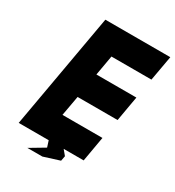

<svg xmlns="http://www.w3.org/2000/svg" viewBox="-193 -833 949 1040"><g transform="rotate(30 282.0 -313.0)"><path d="M218.8 0H31.2L158.2 -718.8H564.5L536.6 -562.5H286.6L264.6 -437.5H514.6L487.3 -281.2H237.3L214.8 -156.2H464.8L437.5 0H312.5L338.4 31.2L332.5 62.5L233.4 93.8H139.6L231.4 39.1Z"/></g></svg>

Font: Signwood
Style: Italic
Weight: 400
Italic angle: -10°
Designer: GGBotNet
Foundry: GGBotNet
Version: 0.95